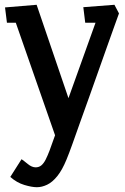

<svg xmlns="http://www.w3.org/2000/svg" viewBox="-20 -508 522 802"><path d="M134 274Q113 274 81.5 264.5Q50 255 23 231L70 157Q79 163 96 177Q113 191 129 191Q143 191 153 182.5Q163 174 171 158Q179 142 187 121L210 57L46 -413H9L1 -477L133 -488L266 -98L379 -413H336L328 -478L458 -488L477 -452Q470 -434 457.5 -398Q445 -362 427.5 -314Q410 -266 391.5 -212.5Q373 -159 353 -104Q333 -49 315 2Q297 53 282.5 93.5Q268 134 258 158Q240 202 219.5 227.5Q199 253 177 263.5Q155 274 134 274Z"/></svg>

Font: Kreon Light Medium
Style: Regular
Weight: 500
Version: Version 2.002